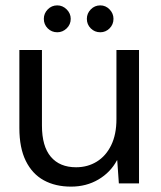

<svg xmlns="http://www.w3.org/2000/svg" viewBox="-20 -682 599 714"><path d="M244 12Q186 12 143 -11.5Q100 -35 76 -83.5Q52 -132 52 -206V-496H136V-215Q136 -138 169 -99Q202 -60 263 -60Q306 -60 340 -81Q374 -102 393.5 -142Q413 -182 413 -239V-496H497V0H422L416 -86H415Q391 -41 346 -14.5Q301 12 244 12ZM193 -562Q172 -562 157.5 -576.5Q143 -591 143 -612Q143 -632 157.5 -647Q172 -662 193 -662Q213 -662 228 -647Q243 -632 243 -612Q243 -591 228 -576.5Q213 -562 193 -562ZM353 -562Q332 -562 317.5 -576.5Q303 -591 303 -612Q303 -632 317.5 -647Q332 -662 353 -662Q373 -662 387.5 -647Q402 -632 402 -612Q402 -591 387.5 -576.5Q373 -562 353 -562Z"/></svg>

Font: DM Sans 28pt
Style: Regular
Weight: 400
Version: Version 4.004;gftools[0.9.30]